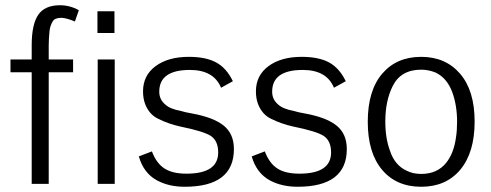

<svg xmlns="http://www.w3.org/2000/svg" viewBox="-20 -702 1875 733"><path d="M181 -620Q171 -603 169 -583Q166 -553 166 -527V-475H259V-426H166V0H101V-426H20V-475H101V-529Q101 -609 126 -645.5Q151 -682 209 -682Q247 -682 281 -663L266 -620Q232 -634 214 -634Q189 -634 181 -620Z M353 0V-475H418V0ZM352 -576V-659H417V-576Z M824 -367Q796 -435 705 -435Q588 -435 588 -352Q588 -322 611 -303Q629 -286 672 -278Q688 -273 712 -269Q795 -254 834 -222.5Q873 -191 873 -133Q873 11 685 11Q625 11 580 -13Q528 -41 510 -105L560 -124Q577 -79 607.5 -59Q638 -39 692 -39Q813 -39 813 -120Q813 -164 785 -183Q757 -201 668 -219Q623 -229 585 -248Q550 -264 534 -305Q526 -327 526 -353Q526 -414 574 -449.5Q622 -485 701 -485Q766 -485 805.5 -463.5Q845 -442 869 -392Z M1255 -367Q1227 -435 1136 -435Q1019 -435 1019 -352Q1019 -322 1042 -303Q1060 -286 1103 -278Q1119 -273 1143 -269Q1226 -254 1265 -222.5Q1304 -191 1304 -133Q1304 11 1116 11Q1056 11 1011 -13Q959 -41 941 -105L991 -124Q1008 -79 1038.5 -59Q1069 -39 1123 -39Q1244 -39 1244 -120Q1244 -164 1216 -183Q1188 -201 1099 -219Q1054 -229 1016 -248Q981 -264 965 -305Q957 -327 957 -353Q957 -414 1005 -449.5Q1053 -485 1132 -485Q1197 -485 1236.5 -463.5Q1276 -442 1300 -392Z M1479 -373Q1451 -317 1451 -238Q1451 -174 1469 -126Q1487 -71 1533 -50Q1557 -38 1588 -38Q1649 -38 1683 -80Q1713 -117 1721 -179Q1725 -203 1725 -238Q1725 -299 1707 -349Q1687 -404 1643 -425Q1616 -436 1588 -436Q1510 -436 1479 -373ZM1384 -237Q1384 -356 1439 -420.5Q1494 -485 1588 -485Q1681 -485 1736.5 -420.5Q1792 -356 1792 -238Q1792 -120 1737.5 -54.5Q1683 11 1588 11Q1493 11 1438.5 -54Q1384 -119 1384 -237Z"/></svg>

Font: Pavanam
Style: Regular
Weight: 400
Designer: Tharique Azeez
Foundry: Tharique Azeez
Version: Version 1.86; ttfautohint (v1.3) -l 8 -r 50 -G 200 -x 14 -D 